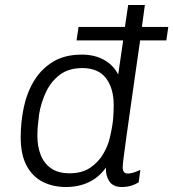

<svg xmlns="http://www.w3.org/2000/svg" viewBox="-20 -740 695 770"><path d="M245 10Q192 10 151 -11Q110 -32 86.5 -76Q63 -120 63 -190Q63 -251 75.5 -310Q88 -369 117 -416.5Q146 -464 193 -492.5Q240 -521 308 -521Q359 -521 397 -500Q435 -479 454 -441L474 -578H287L295 -632H481L494 -720H561Q555 -677 549 -632H655L647 -578H542Q532 -508 522 -439Q512 -368 503 -305Q494 -242 487 -192Q480 -142 476 -110Q472 -78 472 -70Q472 -56 477.5 -50Q483 -44 493 -44Q504 -44 517.5 -48.5Q531 -53 543 -59L536 -9Q506 10 469 10Q433 10 418 -13.5Q403 -37 405 -68Q376 -28 335.5 -9Q295 10 245 10ZM259 -45Q309 -45 342 -67.5Q375 -90 394.5 -123.5Q414 -157 421 -190Q432 -238 434 -267Q436 -296 436 -318Q436 -386 405 -426.5Q374 -467 310 -467Q256 -467 220.5 -440.5Q185 -414 165 -372Q145 -330 137 -283Q135 -263 133 -247Q131 -231 130.5 -218.5Q130 -206 130 -194Q130 -152 143.5 -118Q157 -84 185.5 -64.5Q214 -45 259 -45Z"/></svg>

Font: Chivo Mono Medium ExtraLight
Style: Italic
Weight: 250
Italic angle: -8.05°
Monospace: yes
Version: Version 1.008